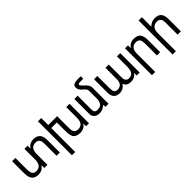

<svg xmlns="http://www.w3.org/2000/svg" viewBox="244 -2098 3652 3652"><g transform="rotate(-45 2070.5 -272.0)"><path d="M259.8 -63Q397 -63 397 -240.2V-523.9H481.9V-446.8Q542.5 -535.2 646 -535.2Q692.9 -535.2 728.5 -520Q761.2 -505.9 780.8 -484.4Q798.8 -464.4 809.1 -433.1Q818.8 -403.8 821.3 -378.9Q824.2 -348.6 824.2 -326.2V1H735.8V-293Q735.8 -323.7 735.4 -333Q734.4 -350.6 731.9 -370.6Q729 -395 722.7 -406.7Q715.8 -419.9 704.6 -433.1Q692.9 -447.3 673.8 -453.6Q655.3 -460 628.9 -460Q491.2 -460 491.2 -283.2V1H407.2V-75.2Q346.2 13.2 242.2 13.2Q143.1 13.2 104 -43Q64.9 -99.1 64.9 -195.8V-523.9H152.8V-230Q152.8 -146.5 173.8 -105Q195.3 -63 259.8 -63Z M1382.8 -63Q1521 -63 1521 -233.9V-523.9H1608.9V1H1529.8V-73.2Q1472.2 13.2 1364.7 13.2Q1316.9 13.2 1281.7 -0.5Q1249.5 -13.2 1230 -32.7Q1212.4 -50.3 1202.6 -85Q1192.4 -121.1 1190.4 -146.5Q1188 -177.2 1188 -219.2L1187 -442.9H1037.1V200.2H948.7V-712.9H1037.1V-523.9H1275.9V-202.1Q1275.9 -136.7 1297.4 -101.1Q1318.4 -65.9 1382.8 -63Z M2046.9 -436Q2046.9 -464.8 2025.4 -492.2Q2004.4 -518.6 1978.5 -538.1Q1951.2 -558.1 1931.2 -588.9Q1909.7 -621.6 1909.7 -659.2Q1909.7 -685.1 1921.9 -704.1Q1933.1 -721.7 1956.5 -730Q1980.5 -738.3 2001 -741.2Q2022.9 -744.1 2053.7 -744.1H2130.9V-675.8H2046.9Q1992.7 -675.8 1992.7 -652.8Q1992.7 -637.7 2007.3 -619.6Q2023.4 -599.6 2043 -582Q2057.1 -569.3 2085 -541.5Q2104.5 -522 2120.1 -491.7Q2134.8 -462.9 2134.8 -433.1V0H2050.8V-56.2Q2033.7 -44.4 2023.4 -37.6Q2017.6 -33.7 2011.7 -30Q2005.9 -26.4 2002.2 -23.9Q1998.5 -21.5 1997.1 -20.5Q1994.6 -19 1974.1 -8.3Q1958 0 1947.3 2.4Q1930.7 5.9 1920.4 7.3Q1901.9 9.8 1885.7 9.8Q1820.3 9.8 1780.3 -25.4Q1739.7 -61 1738.8 -115.2V-523.9H1826.7V-152.8Q1826.7 -107.4 1844.7 -86.4Q1863.3 -64.9 1904.8 -64.9Q1948.7 -64.9 1978 -78.1Q2007.3 -91.3 2020.5 -116.2Q2033.7 -141.6 2039.6 -162.1Q2044.4 -179.7 2046.9 -213.9Z M2756.3 -65.9Q2825.7 -65.9 2855 -113.3Q2884.8 -161.6 2884.8 -251V-523.9H2972.7V-1H2893.6V-74.2Q2872.6 -38.1 2830.6 -14.2Q2789.1 9.8 2736.8 9.8Q2620.6 9.8 2590.8 -81.1Q2529.8 9.8 2430.7 9.8Q2269.5 9.8 2269.5 -164.1V-523.9H2357.4V-192.9Q2357.4 -129.9 2375.5 -98.1Q2394 -65.9 2449.7 -65.9Q2471.2 -65.9 2490.7 -71.8Q2509.8 -77.6 2531.2 -92.8Q2550.8 -106.9 2564 -140.6Q2576.7 -173.3 2576.7 -219.2V-523.9H2664.6V-183.1Q2664.6 -126 2685.5 -96.2Q2707 -65.9 2756.3 -65.9Z M3328.1 -460Q3189.9 -460 3189.9 -283.2V200.2H3102.1V-523.9H3181.2V-446.8Q3241.7 -535.2 3346.2 -535.2Q3401.4 -535.2 3439.5 -516.6Q3477.1 -498 3494.1 -464.4Q3511.7 -429.7 3517.1 -398.9Q3522.9 -366.7 3522.9 -326.2V1H3435.1V-293Q3435.1 -318.8 3434.1 -343.3Q3433.6 -361.3 3427.2 -387.2Q3421.9 -410.6 3410.6 -425.8Q3400.4 -439.9 3378.9 -450.2Q3358.9 -460 3328.1 -460Z M3883.8 -455.1Q3858.9 -455.1 3838.9 -448.2Q3819.3 -441.4 3795.4 -423.8Q3772.9 -407.2 3759.8 -371.1Q3747.1 -336.4 3747.1 -284.2V200.2H3658.7V-715.8H3747.1V-459Q3809.1 -529.8 3901.9 -529.8Q4002 -529.8 4041.5 -478Q4081.1 -426.3 4081.1 -329.1V0H3992.7V-329.1Q3992.7 -391.6 3966.8 -422.9Q3940.4 -454.6 3883.8 -455.1Z"/></g></svg>

Font: Miedinger*
Style: Book
Weight: 400
Version: Version 001.000